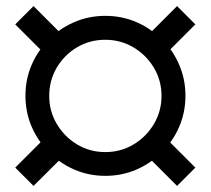

<svg xmlns="http://www.w3.org/2000/svg" viewBox="-20 -675 691 630"><path d="M325.5 -98Q271.5 -98 224 -118.5Q196.5 -130.5 173 -147.5L90 -65L30 -125L113 -208Q96 -231.5 84 -259Q63.5 -306.5 63.5 -361Q63.5 -415 84 -462.5Q95.5 -489.5 112.5 -512.5L30 -595L90 -655L172 -573Q196 -590.5 224 -602.5Q271.5 -623 325.5 -623Q380 -623 427.5 -602.5Q455.5 -590.5 479 -573L561 -655L621 -595L539.5 -513.5Q556 -490 568 -462.5Q588.5 -415 588.5 -361Q588.5 -306.5 568 -259Q556 -231 538.5 -207.5L621 -125L561 -65L478.5 -147.5Q455 -130.5 427.5 -118.5Q380 -98 325.5 -98ZM325.5 -176Q376.5 -176 418.5 -201.2Q460.5 -226.5 485.2 -268.5Q510 -310.5 510 -360Q510 -411 484.8 -453Q459.5 -495 417.5 -519.8Q375.5 -544.5 325.5 -544.5Q274.5 -544.5 232.8 -519.8Q191 -495 166.2 -453Q141.5 -411 141.5 -360Q141.5 -310.5 166.2 -268.5Q191 -226.5 232.8 -201.2Q274.5 -176 325.5 -176Z"/></svg>

Font: Cns Manrope Med
Style: Regular
Weight: 500
Designer: Mikhail Sharanda
Foundry: Mikhail Sharanda
Version: Version 4.504